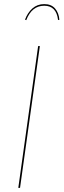

<svg xmlns="http://www.w3.org/2000/svg" viewBox="-20 -902 305 922"><path d="M106 -805.2 100.1 -807.6Q112.3 -840.8 135.7 -861.6Q159.2 -882.3 192.4 -882.3Q226.1 -882.3 244.4 -861.3Q262.7 -840.3 265.1 -807.1L258.8 -805.7Q251 -874.5 192.4 -874.5Q132.8 -874.5 106 -805.2ZM171.4 -680.7 76.2 0H67.9L163.1 -680.7Z"/></svg>

Font: Fira Sans Compressed Eight
Style: Italic
Weight: 100
Width: 3
Italic angle: -8°
Designer: Carrois Corporate & Edenspiekermann AG
Foundry: Carrois Corporate GbR & Edenspiekermann AG
Version: Version 4.203;PS 004.203;hotconv 1.0.88;makeotf.lib2.5.64775